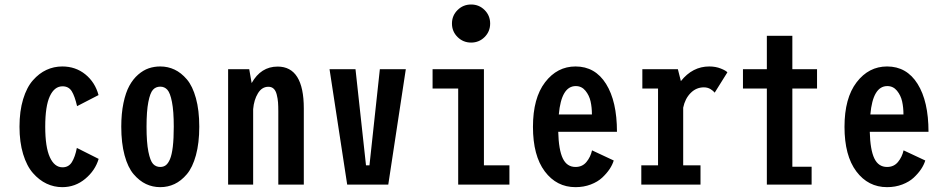

<svg xmlns="http://www.w3.org/2000/svg" viewBox="-20 -800 4090 832"><path d="M407.5 -111.5Q392.5 -61 349.2 -25Q306 11 250 11Q214 11 181.8 -4.2Q149.5 -19.5 122.8 -50Q96 -80.5 80.2 -132.2Q64.5 -184 64.5 -251Q64.5 -318.5 80.2 -370.2Q96 -422 122.8 -452.2Q149.5 -482.5 181.5 -497.2Q213.5 -512 250 -512Q307.5 -512 349.8 -477.8Q392 -443.5 407 -388L314 -340Q304 -383.5 290.8 -404.8Q277.5 -426 251 -426Q216 -426 196 -383.2Q176 -340.5 176 -251Q176 -162.5 196 -118.8Q216 -75 251 -75Q277.5 -75 291.5 -97.5Q305.5 -120 313 -159Z M505.5 -251Q505.5 -308 515 -353.5Q524.5 -399 540.5 -428.2Q556.5 -457.5 578.8 -476.8Q601 -496 624.5 -504Q648 -512 674.5 -512Q707.5 -512 736.2 -498.5Q765 -485 789.8 -456Q814.5 -427 829 -374.5Q843.5 -322 843.5 -251Q843.5 -180 829 -127.2Q814.5 -74.5 789.8 -45.2Q765 -16 736.2 -2.5Q707.5 11 674.5 11Q641.5 11 612.8 -2.5Q584 -16 559 -45.2Q534 -74.5 519.8 -127.2Q505.5 -180 505.5 -251ZM674.5 -76.5Q688.5 -76.5 698.5 -84Q708.5 -91.5 716.5 -110Q724.5 -128.5 728.8 -163.8Q733 -199 733 -251Q733 -318.5 725.2 -358Q717.5 -397.5 705.2 -411Q693 -424.5 674.5 -424.5Q655 -424.5 642.8 -411Q630.5 -397.5 622.8 -358Q615 -318.5 615 -251Q615 -182.5 623 -142.8Q631 -103 643.2 -89.8Q655.5 -76.5 674.5 -76.5Z M968.5 0V-500H1060L1070.5 -440Q1110.5 -511.5 1183 -511.5Q1296.5 -511.5 1296.5 -330V0H1186V-316Q1186 -340 1184.8 -356.5Q1183.5 -373 1179.2 -390Q1175 -407 1166 -415.5Q1157 -424 1143 -424Q1115 -424 1097.8 -395.8Q1080.5 -367.5 1077 -327V0Z M1626 -500H1738.5L1662.5 0H1484.5L1408 -500H1520.5L1566 -83.5H1581Z M2080 -639.5Q2056 -615.5 2021.5 -615.5Q1987 -615.5 1962.8 -639.5Q1938.5 -663.5 1938.5 -698Q1938.5 -732.5 1962.8 -756.5Q1987 -780.5 2021.5 -780.5Q2056 -780.5 2080 -756.5Q2104 -732.5 2104 -698Q2104 -663.5 2080 -639.5ZM2077 -83.5H2187.5V0H1965.5V-416.5H1854.5V-500H2077Z M2639.5 -104.5Q2634 -86 2621.5 -67.2Q2609 -48.5 2589.5 -30.2Q2570 -12 2539.8 -0.5Q2509.5 11 2474 11Q2392 11 2340.8 -57.2Q2289.5 -125.5 2289.5 -250.5Q2289.5 -375 2342 -443.5Q2394.5 -512 2474 -512Q2559 -512 2606.2 -436.5Q2653.5 -361 2653.5 -229H2399Q2401 -150.5 2418.8 -113.5Q2436.5 -76.5 2474 -76.5Q2503.5 -76.5 2521.2 -98Q2539 -119.5 2545.5 -148.5ZM2475 -427Q2412.5 -427 2401.5 -304H2545Q2545 -334.5 2539.2 -360.5Q2533.5 -386.5 2517 -406.8Q2500.5 -427 2475 -427Z M2940.5 -83.5H3015.5V0H2759V-83.5H2831.5V-416.5H2763.5V-500H2917.5L2930.5 -448.5Q2981 -512 3053.5 -512Q3081 -512 3103.5 -503Q3126 -494 3132 -486.5L3077 -398.5Q3071.5 -406 3059 -413.8Q3046.5 -421.5 3030 -421.5Q2997 -421.5 2972.8 -397Q2948.5 -372.5 2940.5 -333.5Z M3413.5 -77.5H3497V0H3303V-416.5H3199.5V-500H3303V-645H3413.5V-500H3520.5V-416.5H3413.5Z M3989.5 -104.5Q3984 -86 3971.5 -67.2Q3959 -48.5 3939.5 -30.2Q3920 -12 3889.8 -0.5Q3859.5 11 3824 11Q3742 11 3690.8 -57.2Q3639.5 -125.5 3639.5 -250.5Q3639.5 -375 3692 -443.5Q3744.5 -512 3824 -512Q3909 -512 3956.2 -436.5Q4003.5 -361 4003.5 -229H3749Q3751 -150.5 3768.8 -113.5Q3786.5 -76.5 3824 -76.5Q3853.5 -76.5 3871.2 -98Q3889 -119.5 3895.5 -148.5ZM3825 -427Q3762.5 -427 3751.5 -304H3895Q3895 -334.5 3889.2 -360.5Q3883.5 -386.5 3867 -406.8Q3850.5 -427 3825 -427Z"/></svg>

Font: League Mono Condensed Medium
Style: Regular
Weight: 500
Width: 1
Designer: Tyler Finck
Foundry: The League of Moveable Type / Tyler Finck
Version: Version 2.210